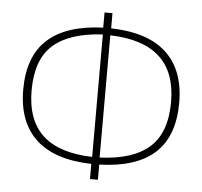

<svg xmlns="http://www.w3.org/2000/svg" viewBox="-52 -771 891 845"><g transform="rotate(5 393.5 -348.0)"><path d="M411 -47V20H376V-47Q213 -51 131 -127.5Q49 -204 49 -347Q49 -494 131 -568.5Q213 -643 376 -649V-716H411V-649Q574 -645 656 -568.5Q738 -492 738 -349Q738 -201 656.5 -126.5Q575 -52 411 -47ZM377 -78V-619Q230 -611 158 -547Q86 -483 86 -347Q86 -215 158.5 -148.5Q231 -82 377 -78ZM702 -349Q702 -610 410 -618V-78Q557 -84 629.5 -148.5Q702 -213 702 -349Z"/></g></svg>

Font: FiraGO UltraLight
Style: Regular
Weight: 200
Designer: bBox Type
Foundry: bBox Type GmbH
Version: Version 1.001